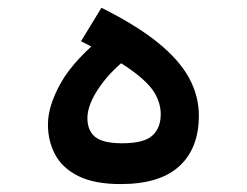

<svg xmlns="http://www.w3.org/2000/svg" viewBox="-20 -464 626 487"><path d="M285.6 2.9Q220.2 2.9 179.4 -17.1Q138.7 -37.1 120.1 -71.5Q101.6 -106 101.6 -148.4Q101.6 -195.8 135 -254.9Q168.5 -314 253.9 -382.3L316.4 -326.2Q265.1 -290 233.4 -244.6Q201.7 -199.2 201.7 -164.6Q201.7 -132.8 221.4 -116.7Q241.2 -100.6 289.6 -100.6Q344.7 -100.6 366.2 -119.9Q387.7 -139.2 387.7 -174.3Q387.7 -201.7 372.3 -228Q356.9 -254.4 313.5 -285.9Q270 -317.4 185.5 -359.4L237.3 -444.3Q326.2 -399.9 380.4 -356Q434.6 -312 459.5 -266.4Q484.4 -220.7 484.4 -170.4Q484.4 -88.4 435.1 -42.7Q385.7 2.9 285.6 2.9Z"/></svg>

Font: Cascadia Mono
Style: Regular
Weight: 400
Monospace: yes
Designer: Aaron Bell
Foundry: Saja Typeworks
Version: Version 2404.023